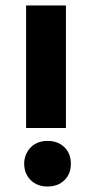

<svg xmlns="http://www.w3.org/2000/svg" viewBox="-20 -653 342 699"><path d="M75 -187V-633H220V-187ZM238 -58Q238 -57 238 -56Q238 -20 214.5 3Q191 26 153 26Q115 26 91.5 2.5Q68 -21 68 -58V-60Q68 -61 68 -62Q71 -97 94 -118.5Q117 -140 153 -140Q191 -140 214.5 -117Q238 -94 238 -58Z"/></svg>

Font: Tajawal ExtraBold
Style: Regular
Weight: 800
Designer: Boutros Fonts
Foundry: Created by Boutros International 2017
Version: Version 1.700